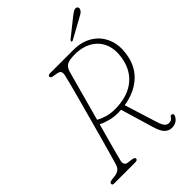

<svg xmlns="http://www.w3.org/2000/svg" viewBox="-248 -969 1090 1090"><g transform="rotate(-45 297.0 -424.5)"><path d="M532 -24.5Q524 -9 509.5 0Q495 9 473 9Q451 9 432.5 -8Q414 -25 400.5 -71.5L342 -268.5Q333 -267.5 324 -267.5Q287.5 -266.5 255.2 -274.8Q223 -283 198 -296Q183 -243 170.2 -195.5Q157.5 -148 148.2 -114Q139 -80 136 -67Q132 -50 137.5 -40.8Q143 -31.5 154 -29.5L187.5 -25Q206.5 -22 206.5 -12Q206.5 0 187 0H17Q4 0 4.5 -11Q4.5 -22 27.5 -25L50.5 -27.5Q69.5 -30 82.2 -39.2Q95 -48.5 101.5 -68.5Q106 -84 118.2 -126.8Q130.5 -169.5 146.8 -228.5Q163 -287.5 180.5 -351.5Q198 -415.5 214 -474Q230 -532.5 241 -575Q252 -617.5 255 -632.5Q258.5 -649.5 253.5 -658.8Q248.5 -668 231 -671L203.5 -675.5Q193 -677.5 190 -681Q187 -684.5 187 -689.5Q187.5 -700 205 -700H392Q458 -700 506.8 -669.5Q555.5 -639 577.2 -583.2Q599 -527.5 583.5 -453Q568 -377.5 512.8 -331Q457.5 -284.5 375 -272L436.5 -75.5Q447 -42 457.8 -32Q468.5 -22 481.5 -22Q502 -22 512 -38.5Q518.5 -50.5 529 -45Q540 -38.5 532 -24.5ZM288 -625.5Q283.5 -609 270.8 -562.5Q258 -516 240.8 -452.8Q223.5 -389.5 205.5 -324Q224.5 -313 254 -303.8Q283.5 -294.5 319 -294.5Q413 -294.5 472.2 -336.5Q531.5 -378.5 549.5 -456Q565 -525.5 546.5 -574.8Q528 -624 483.8 -650.2Q439.5 -676.5 379 -676.5Q331 -676.5 313.2 -664.5Q295.5 -652.5 288 -625.5ZM522.5 -834Q540 -848 551.8 -854.2Q563.5 -860.5 572.5 -857.5Q580 -854.5 581.8 -847Q583.5 -839.5 578.5 -831Q573 -822 563.2 -816Q553.5 -810 541 -803.5L426 -740.5Q419 -736.5 416.5 -741.5Q414.5 -744.5 417 -748Q419.5 -751.5 423 -754.5Z"/></g></svg>

Font: Fraunces 72pt SuperSoft Thin
Style: Italic
Weight: 100
Italic angle: -16°
Version: Version 1.000;[b76b70a41]